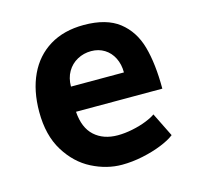

<svg xmlns="http://www.w3.org/2000/svg" viewBox="-88 -650 776 753"><g transform="rotate(-15 300.0 -274.0)"><path d="M57.5 -273.5Q57.5 -359.5 87.5 -423.5Q117.5 -487.5 175.2 -522.8Q233 -558 314 -558Q405.5 -558 457 -517.8Q508.5 -477.5 528 -407.8Q547.5 -338 547.5 -237H197Q201.5 -171 237.8 -138.2Q274 -105.5 332 -105.5Q360.5 -105.5 392.2 -112Q424 -118.5 449.5 -128.8Q475 -139 487.5 -148.5L535.5 -51.5Q516 -36 480.8 -21.8Q445.5 -7.5 402.5 1.5Q359.5 10.5 318.5 10.5Q256.5 10.5 196.5 -20Q136.5 -50.5 97 -114.5Q57.5 -178.5 57.5 -273.5ZM315.5 -451.5Q285 -451.5 259.2 -437.5Q233.5 -423.5 218.5 -397.8Q203.5 -372 203.5 -337.5H418.5Q418.5 -370.5 405.5 -396.5Q392.5 -422.5 369 -437Q345.5 -451.5 315.5 -451.5Z"/></g></svg>

Font: JuliaMono ExtraBold
Style: Regular
Weight: 800
Monospace: yes
Designer: cormullion
Foundry: corm
Version: Version 0.055; ttfautohint (v1.8.4)